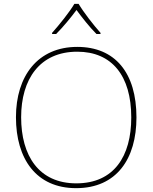

<svg xmlns="http://www.w3.org/2000/svg" viewBox="-20 -1035 794 999"><path d="M389 -1015H367C343 -974 288 -905 251 -864V-858H272C309 -895 350 -945 378 -983C406 -945 445 -895 482 -858H503V-864C466 -905 413 -974 389 -1015ZM690 -424C690 -656 579 -791 382 -791C177 -791 63 -640 63 -425C63 -209 168 -56 376 -56C587 -56 690 -209 690 -424ZM90 -425C90 -622 186 -766 382 -766C562 -766 663 -641 663 -424C663 -222 573 -81 377 -81C182 -81 90 -225 90 -425Z"/></svg>

Font: Noto Sans Malayalam UI Thin
Style: Regular
Weight: 100
Designer: Jelle Bosma - Monotype Design Team
Foundry: Monotype Imaging Inc.
Version: Version 2.104